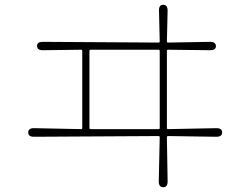

<svg xmlns="http://www.w3.org/2000/svg" viewBox="-20 -767 1040 803"><path d="M663 16Q644 16 644 -8L648 -193Q648 -198 643 -198L122 -195Q98 -195 98 -213Q98 -231 122 -231L319 -227Q324 -227 324 -232V-554Q324 -559 319 -559L159 -557Q135 -557 135 -575Q135 -592 159 -592L643 -589Q648 -589 648 -594L645 -722Q644 -747 663 -747Q681 -747 681 -722L678 -594Q678 -589 683 -589L859 -592Q883 -592 883 -574Q883 -557 859 -557L683 -559Q678 -559 678 -554V-232Q678 -227 683 -227L885 -231Q909 -231 909 -213Q909 -195 885 -195L683 -198Q678 -198 678 -193L681 -8Q681 16 663 16ZM354 -232Q354 -227 359 -227H643Q648 -227 648 -232V-554Q648 -559 643 -559H359Q354 -559 354 -554Z"/></svg>

Font: Resource Han Rounded KR ExtraLight
Style: Regular
Weight: 250
Designer: Cyano Hao (round all glyphs); Ryoko NISHIZUKA 西塚涼子 (kana, bopomofo & ideographs); Paul D. Hunt (Latin, Greek & Cyrillic)
Foundry: Cyano Hao
Version: 0.990